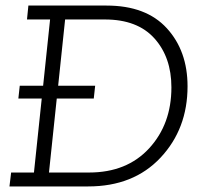

<svg xmlns="http://www.w3.org/2000/svg" viewBox="-20 -670 730 690"><path d="M51 -362H135L160 -600H77L82 -650H363Q505 -650 579.5 -568.5Q654 -487 654 -360Q654 -207 557 -103.5Q460 0 297 0H14L20 -50H102L130 -316H46ZM300 -50Q436 -50 516 -137Q596 -224 596 -356Q596 -464 535 -532Q474 -600 357 -600H214L189 -362H322L317 -316H184L156 -50Z"/></svg>

Font: Zilla Slab Light
Style: Italic
Weight: 300
Italic angle: -6°
Designer: Typotheque.com
Foundry: Typotheque type foundry
Version: Version 1.1; 2017; ttfautohint (v1.6)